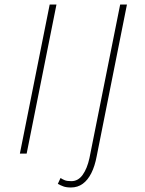

<svg xmlns="http://www.w3.org/2000/svg" viewBox="-20 -680 640 850"><path d="M68 0 200 -660H230L98 0ZM294 150Q273 150 260 145Q247 140 236 134L248 108Q257 114 267 118Q277 122 296 122Q326 122 346 94Q366 66 376 20L512 -660H542L408 12Q400 55 384.5 86Q369 117 346.5 133.5Q324 150 294 150Z"/></svg>

Font: SourceCodeVF
Style: Italic
Weight: 200
Italic angle: -11°
Monospace: yes
Designer: Paul D. Hunt, Teo Tuominen
Foundry: Adobe
Version: Version 1.026;hotconv 1.1.0;makeotfexe 2.6.0